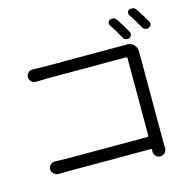

<svg xmlns="http://www.w3.org/2000/svg" viewBox="-123 -965 1115 1123"><g transform="rotate(-15 434.0 -403.5)"><path d="M725.6 -713.9Q731.4 -704.1 727.5 -693.8Q723.6 -683.6 713.9 -678.7Q703.1 -674.8 692.4 -678.7Q681.6 -682.6 676.8 -692.4Q651.4 -739.3 624 -780.3Q618.2 -789.1 621.1 -798.8Q624 -808.6 632.8 -812.5Q643.6 -817.4 655.3 -814Q667 -810.5 672.9 -800.8Q699.2 -761.7 725.6 -713.9ZM749 -573.2V-56.6Q749 -33.2 750 -3.9Q750 12.7 738.8 24.4Q727.5 36.1 711.4 36.1Q695.3 36.1 684.1 24.4Q672.9 12.7 672.9 -3.9Q673.8 -9.8 673.8 -13.7Q673.8 -19.5 667 -19.5H179.7Q141.6 -19.5 109.4 -18.6Q108.4 -18.6 107.4 -18.6Q91.8 -18.6 81.1 -30.3Q68.4 -41 68.4 -57.6Q68.4 -74.2 80.6 -85Q92.8 -95.7 109.4 -94.7Q147.5 -92.8 177.7 -92.8H666Q673.8 -92.8 673.8 -100.6V-567.4Q673.8 -575.2 666 -575.2H189.5Q162.1 -575.2 121.1 -573.2Q105.5 -573.2 93.8 -584.5Q82 -595.7 82 -611.3Q82 -627 93.8 -638.2Q105.5 -649.4 121.1 -648.4Q158.2 -646.5 188.5 -646.5H678.7Q683.6 -646.5 693.4 -646.5Q716.8 -646.5 732.4 -629.9Q749 -613.3 749 -590.8ZM749 -808.6Q745.1 -813.5 745.1 -820.3Q745.1 -823.2 746.1 -826.2Q748 -836.9 757.8 -840.8Q764.6 -842.8 770.5 -842.8Q775.4 -842.8 780.3 -841.8Q792 -838.9 797.9 -829.1Q824.2 -791 851.6 -743.2Q855.5 -737.3 855.5 -730.5Q855.5 -726.6 854.5 -722.7Q850.6 -712.9 839.8 -708Q834 -705.1 828.1 -705.1Q823.2 -705.1 818.4 -707Q807.6 -710.9 801.8 -721.7Q771.5 -774.4 749 -808.6Z"/></g></svg>

Font: Gen Jyuu Gothic P Normal
Style: Regular
Weight: 300
Designer: [Source Han Sans]
Ryoko NISHIZUKA  (kana & ideographs); Paul D. Hunt (Latin, Greek & Cyrillic); Wenlong ZHANG  (bopomofo
Version: Version 1.002.20150607